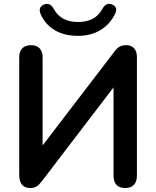

<svg xmlns="http://www.w3.org/2000/svg" viewBox="-20 -941 788 969"><path d="M131 8C161 8 173 -3 194 -30L553 -500V-54C553 -14 573 8 612 8C650 8 671 -14 671 -54V-654C671 -690 651 -713 619 -713C588 -713 573 -703 554 -676L195 -207V-652C195 -691 174 -713 137 -713C98 -713 77 -691 77 -652V-57C77 -15 97 8 131 8ZM373 -760C462 -760 526 -801 561 -871C573 -896 564 -912 544 -919C523 -926 509 -918 496 -895C472 -852 433 -830 374 -830C315 -830 276 -852 252 -895C239 -918 225 -926 204 -919C184 -912 174 -895 185 -870C216 -800 281 -760 373 -760Z"/></svg>

Font: SN Pro SemiBold
Style: Regular
Weight: 600
Designer: Tobias Whetton
Foundry: Supernotes
Version: Version 1.003;Glyphs 3.3 (3324)